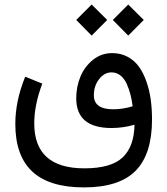

<svg xmlns="http://www.w3.org/2000/svg" viewBox="-20 -606 742 851"><path d="M480 -517.6 548.3 -585.9 617.2 -517.6 548.3 -448.2ZM317.9 -517.6 386.2 -585.9 455.1 -517.6 386.2 -448.2ZM567.9 -134.8Q564.5 -162.6 558.3 -186.5Q552.2 -210.4 541.7 -234.1Q531.2 -257.8 513.9 -271.5Q496.6 -285.2 474.1 -285.2Q442.9 -285.2 419.4 -255.4Q396 -225.6 396 -183.6Q396 -121.6 481.9 -121.6Q522.9 -121.6 567.9 -134.8ZM167.5 -235.4Q131.8 -141.1 131.8 -59.1Q131.8 140.1 354 140.1Q472.7 140.1 523.7 91.6Q574.7 43 576.2 -53.2Q525.9 -38.6 474.1 -38.6Q317.9 -38.6 317.9 -170.4Q317.9 -221.2 336.4 -266.1Q355 -311 392.1 -340.8Q429.2 -370.6 477.5 -370.6Q515.6 -370.6 546.1 -354Q576.7 -337.4 596.4 -309.6Q616.2 -281.7 629.4 -243.4Q642.6 -205.1 648.2 -163.8Q653.8 -122.6 653.8 -76.2Q653.8 77.1 581.1 150.9Q508.3 224.6 352.1 224.6Q198.7 224.6 123.3 154.5Q47.9 84.5 47.9 -56.6Q47.9 -159.2 91.8 -266.1Z"/></svg>

Font: Vazir FD
Style: FD
Weight: 400
Foundry: Based on Dejavu fonts, by Saber Rastikerdar
Version: Version 26.0.0